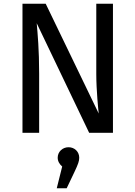

<svg xmlns="http://www.w3.org/2000/svg" viewBox="-20 -709 723 1025"><path d="M100 0H189V-316C189 -444 181 -528 176 -585L456 0H583V-689H494V-313C494 -229 505 -119 507 -103L224 -689H100ZM283 296H336L377 210C398 166 403 150 403 133C403 101 378 77 346 77C314 77 288 101 288 133C288 152 298 168 312 180Z"/></svg>

Font: FiraGO Unicode
Style: Regular
Weight: 400
Designer: bBox Type
Foundry: bBox Type GmbH
Version: Version 1.001;PS 001.001;hotconv 1.0.88;makeotf.lib2.5.64775